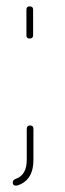

<svg xmlns="http://www.w3.org/2000/svg" viewBox="-20 -497 205 603"><path d="M73 -376Q63 -376 63 -386V-467Q63 -477 73 -477Q84 -477 84 -467V-386Q84 -376 73 -376ZM75 -103Q85 -103 85 -92V5Q85 62 46 81Q36 86 30 86Q20 86 20 76Q20 68 29 65Q64 53 64 5V-92Q64 -103 75 -103Z"/></svg>

Font: Zen Loop
Style: Regular
Weight: 400
Designer: Yoshimichi Ohira
Foundry: A-1 Corp ZenFonts
Version: Version 1.000; ttfautohint (v1.8.3)